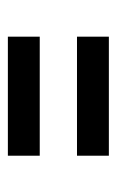

<svg xmlns="http://www.w3.org/2000/svg" viewBox="78 -522 303 500"><g transform="rotate(-90 230.0 -271.5)"><path d="M75 -403H385V-320H75ZM75 -223H385V-140H75Z"/></g></svg>

Font: Teachers[wght]
Style: Regular
Weight: 400
Designer: Alfredo Marco Pradil & Chank Diesel
Version: Version 1.000;Glyphs 3.1.2 (3151)